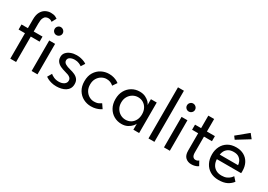

<svg xmlns="http://www.w3.org/2000/svg" viewBox="5 -1463 3125 2238"><g transform="rotate(30 1567.0 -344.0)"><path d="M14.4 -410.5H100.4V-527.8Q100.4 -590.8 121.6 -628.4Q142.9 -666.1 175.8 -683Q208.6 -700 243.1 -700Q285 -700 307.6 -688.4Q330.3 -676.8 334.6 -672.8L302.4 -612.1Q299.6 -615 286.4 -623Q273.2 -630.9 249.6 -630.9Q232.6 -630.9 216.4 -622.6Q200.1 -614.3 189.4 -590.2Q178.6 -566.1 178.6 -518.6V-410.5H297.3V-342.3H178.6V0H100.4V-342.3H14.4ZM387.6 0V-410.5H466.6V0ZM428.1 -506Q405.9 -506 390.4 -521.7Q374.8 -537.4 374.8 -559.4Q374.8 -581.6 390.5 -597.5Q406.3 -613.4 428.1 -613.4Q442.9 -613.4 455.2 -606Q467.6 -598.6 475.2 -586.6Q482.9 -574.6 482.9 -559.4Q482.9 -537.4 466.8 -521.7Q450.7 -506 428.1 -506Z M753.4 -422.5Q784.6 -422.5 811.8 -416Q838.9 -409.6 858.8 -400.6Q878.6 -391.6 887.4 -384.4L854.9 -333.4Q844.4 -342.6 818.6 -353.9Q792.7 -365.1 760.3 -365.1Q724 -365.1 698.5 -350.7Q673.1 -336.4 673.1 -308.7Q673.1 -281.8 699.2 -265.8Q725.4 -249.7 769.1 -239.3Q803.5 -231.4 833 -217.8Q862.6 -204.3 880.8 -180.5Q899 -156.8 899 -117.4Q899 -82.3 884.4 -57.5Q869.7 -32.8 844.9 -17.6Q820.1 -2.4 789.1 4.8Q758.1 12 725.5 12Q688.6 12 658.7 4.2Q628.8 -3.5 608.2 -14.1Q587.6 -24.8 577.6 -33.1L610.8 -90.4Q623.8 -77.5 653.6 -63.5Q683.4 -49.4 721.6 -49.4Q764.8 -49.4 792 -68.2Q819.2 -86.9 819.2 -117.1Q819.2 -139.8 806.2 -153.4Q793.2 -167.1 771.6 -175.2Q749.9 -183.4 724.4 -189.7Q692.4 -197.8 662.9 -211.8Q633.4 -225.7 614.5 -249.6Q595.6 -273.6 595.6 -310.6Q595.6 -345.5 617.5 -370.4Q639.4 -395.4 675.4 -408.9Q711.4 -422.5 753.4 -422.5Z M1192.4 -54.3Q1232.7 -54.3 1257.3 -67.1Q1281.9 -79.9 1288 -85.4L1327.2 -27.8Q1322.2 -23.7 1303.6 -14Q1285.1 -4.3 1255.8 3.9Q1226.6 12 1189.4 12Q1134.9 12 1087 -13Q1039.2 -37.9 1009.5 -86.6Q979.7 -135.2 979.7 -205.5Q979.7 -276.3 1009.5 -324.5Q1039.2 -372.7 1087 -397.6Q1134.9 -422.5 1189.4 -422.5Q1226.3 -422.5 1254.6 -413.7Q1282.9 -404.9 1301.3 -394.4Q1319.7 -383.8 1325.3 -378.3L1285.9 -320.6Q1281.8 -324.6 1270.1 -333.2Q1258.4 -341.8 1239.1 -349Q1219.7 -356.2 1192.4 -356.2Q1159.4 -356.2 1127.9 -338.3Q1096.5 -320.4 1076.4 -286.8Q1056.3 -253.1 1056.3 -205.5Q1056.3 -157.9 1076.4 -124Q1096.5 -90.1 1127.9 -72.2Q1159.4 -54.3 1192.4 -54.3Z M1757 0V-81.4Q1753.4 -68.9 1734 -46.4Q1714.6 -23.9 1681 -6Q1647.4 12 1601.4 12Q1544.9 12 1498.5 -14.6Q1452.1 -41.3 1424.7 -90.1Q1397.3 -138.9 1397.3 -205Q1397.3 -271.1 1424.7 -319.9Q1452.1 -368.7 1498.5 -395.6Q1544.9 -422.5 1601.4 -422.5Q1646.8 -422.5 1680.1 -406Q1713.4 -389.4 1733.2 -368Q1752.9 -346.6 1756.4 -331.4V-410.5H1834.6V0ZM1475.3 -205Q1475.3 -158.7 1495.6 -124.8Q1515.9 -90.9 1548.4 -72.6Q1580.9 -54.3 1617.3 -54.3Q1656.9 -54.3 1688 -72.9Q1719.1 -91.6 1737 -125.5Q1755 -159.4 1755 -205Q1755 -250.6 1737 -284.5Q1719.1 -318.4 1688 -337.3Q1656.9 -356.2 1617.3 -356.2Q1580.9 -356.2 1548.4 -337.7Q1515.9 -319.1 1495.6 -285.2Q1475.3 -251.3 1475.3 -205Z M2040.3 0H1960.4V-688H2040.3Z M2168.8 0V-410.5H2247.8V0ZM2209.3 -506Q2187.1 -506 2171.5 -521.7Q2155.9 -537.4 2155.9 -559.4Q2155.9 -581.6 2171.7 -597.5Q2187.4 -613.4 2209.3 -613.4Q2224 -613.4 2236.4 -606Q2248.8 -598.6 2256.4 -586.6Q2264 -574.6 2264 -559.4Q2264 -537.4 2247.9 -521.7Q2231.9 -506 2209.3 -506Z M2349.9 -410.5H2431.7V-579H2510.1V-410.5H2617.4V-341.9H2510.1V-128.6Q2510.1 -90.9 2523.5 -74Q2536.9 -57 2558.6 -57Q2578.2 -57 2588.9 -64.1Q2599.6 -71.3 2601.6 -73.6L2633.9 -15.1Q2630.9 -12.4 2618.6 -5.6Q2606.4 1.1 2586.7 6.5Q2567 12 2540.7 12Q2494.4 12 2463 -16.7Q2431.7 -45.4 2431.7 -107.6V-341.9H2349.9Z M2771.5 -189.3Q2772.2 -151.5 2788.2 -119.7Q2804.2 -88 2835.5 -69.2Q2866.8 -50.3 2913 -50.3Q2951.8 -50.3 2978.6 -62Q3005.3 -73.7 3021.9 -89.7Q3038.5 -105.8 3046 -119L3090.8 -69.3Q3065 -33.7 3020.9 -10.8Q2976.8 12 2907.2 12Q2841 12 2793.2 -16.4Q2745.3 -44.8 2719.6 -95.1Q2693.8 -145.3 2693.8 -210.2Q2693.8 -270.2 2718.3 -318.3Q2742.7 -366.5 2789.2 -394.5Q2835.8 -422.5 2901.3 -422.5Q2961.5 -422.5 3005.9 -397.2Q3050.3 -372 3074.8 -326Q3099.3 -280 3099.3 -217Q3099.3 -212.8 3099.1 -202.8Q3098.8 -192.8 3098 -189.3ZM3020.8 -252Q3020.2 -273.5 3008.8 -298.9Q2997.3 -324.3 2971.7 -342.7Q2946 -361 2902.3 -361Q2857 -361 2829.6 -343.3Q2802.2 -325.5 2789.4 -300.3Q2776.7 -275 2774.3 -252ZM2838.3 -488.9 2809.3 -527.8 2959.9 -651.5 3006.8 -593Z"/></g></svg>

Font: League Spartan Extralight
Style: Regular
Weight: 200
Foundry: The League of Moveable Type
Version: Version 2.300; ttfautohint (v1.8.3)